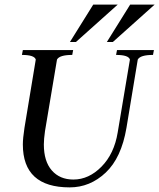

<svg xmlns="http://www.w3.org/2000/svg" viewBox="-20 -802 690 832"><path d="M384 -782H490L309 -620H283ZM544 -782H650L469 -620H443ZM298 -24Q365 -24 420 -80Q475 -136 490 -228L543 -544Q537 -564 483 -564L487 -585H647L643 -564Q588 -564 577 -544L528 -248Q506 -118 438 -54Q370 10 282 10Q79 10 79 -176Q79 -202 86 -248L135 -544Q129 -564 75 -564L79 -585H297L293 -564Q238 -564 227 -544L175 -234Q170 -199 170 -176Q170 -103 204.5 -63.5Q239 -24 298 -24Z"/></svg>

Font: Judson
Style: Italic
Weight: 400
Italic angle: -9.5°
Version: Version 20110429